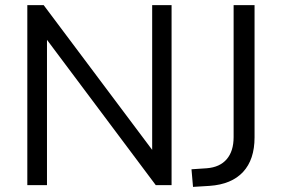

<svg xmlns="http://www.w3.org/2000/svg" viewBox="-20 -725 1104 752"><path d="M87 0V-705H151L576 -138V-705H652V0H590L164 -569V0ZM736 7 730 -62 790 -66Q841 -70 868 -101.5Q895 -133 895 -188V-705H977V-187Q977 -100 932 -51.5Q887 -3 801 3Z"/></svg>

Font: Nunito Sans
Style: Regular
Weight: 400
Designer: Vernon Adams
Foundry: Vernon Adams
Version: Version 3.101; ttfautohint (v1.8.4.7-5d5b);gftools[0.9.27]